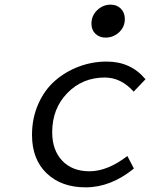

<svg xmlns="http://www.w3.org/2000/svg" viewBox="-20 -784 640 817"><path d="M429.2 -624Q402.8 -624 386 -640.4Q369.1 -656.7 369.1 -683.1Q369.1 -717.3 393.6 -740.7Q418 -764.2 451.2 -764.2Q477.5 -764.2 494.4 -747.1Q511.2 -730 511.2 -703.1Q511.2 -669.4 486.8 -646.7Q462.4 -624 429.2 -624ZM344.2 13.2Q241.2 13.2 178.7 -46.4Q116.2 -106 116.2 -210Q116.2 -281.2 142.8 -341.3Q169.4 -401.4 213.9 -440.2Q258.3 -479 315.2 -500.5Q372.1 -522 434.1 -522Q536.6 -522 599.1 -446.8L548.8 -394Q495.1 -454.1 425.8 -454.1Q330.6 -454.1 266.4 -387.9Q202.1 -321.8 202.1 -221.2Q202.1 -145.5 244.6 -100.3Q287.1 -55.2 360.8 -55.2Q437.5 -55.2 522 -120.1L549.8 -66.9Q451.7 13.2 344.2 13.2Z"/></svg>

Font: Office Code Pro D Italic
Style: Regular
Weight: 400
Italic angle: -9°
Designer: Nathan Rutzky & Paul D. Hunt
Foundry: Adobe Systems Incorporated
Version: Version 1.004;PS 001.004;hotconv 1.0.70;makeotf.lib2.5.58329